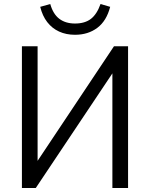

<svg xmlns="http://www.w3.org/2000/svg" viewBox="-20 -935 746 955"><path d="M89 0V-705H167V-111H151L547 -705H617V0H539V-594H555L158 0ZM353 -762Q309 -762 274 -778Q239 -794 215 -825Q191 -856 180 -901L230 -915Q244 -865 275 -841.5Q306 -818 353 -818Q402 -818 432 -841Q462 -864 480 -915L528 -901Q510 -831 464 -796.5Q418 -762 353 -762Z"/></svg>

Font: Nunito Sans 10pt SemiCondensed
Style: Regular
Weight: 400
Width: 4
Designer: Vernon Adams
Foundry: Vernon Adams
Version: Version 3.101;gftools[0.9.27]